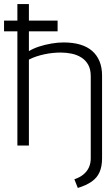

<svg xmlns="http://www.w3.org/2000/svg" viewBox="-20 -720 554 950"><path d="M0 -618V-565H265V-618ZM294 -510Q266 -510 234 -504.5Q202 -499 173 -489.5Q144 -480 123 -467V-700H66V0H123V-425Q140 -434 159.5 -440.5Q179 -447 200 -451.5Q221 -456 241.5 -458Q262 -460 281 -460Q308 -460 334.5 -454.5Q361 -449 382.5 -435.5Q404 -422 416.5 -399.5Q429 -377 429 -343V64Q429 88 420 108Q411 128 393 143Q375 158 348 167L365 210Q407 197 433.5 178.5Q460 160 472.5 132Q485 104 485 63V-346Q485 -386 472.5 -416.5Q460 -447 436 -468Q412 -489 376.5 -499.5Q341 -510 294 -510Z"/></svg>

Font: AdventPro_ExpandedRegular
Style: ExpandedRegular
Weight: 400
Width: 7
Designer: VivaRado, Andreas Kalpakidis
Foundry: VivaRado, Andreas Kalpakidis
Version: Version 3.000